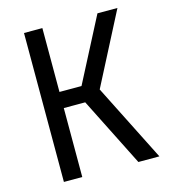

<svg xmlns="http://www.w3.org/2000/svg" viewBox="-109 -820 817 909"><g transform="rotate(-15 300.0 -365.0)"><path d="M182 0V-338H287L457 0H560L369 -379L550 -730H452L290 -417H182V-730H92V0Z"/></g></svg>

Font: Tekne LDO
Style: Regular
Weight: 400
Monospace: yes
Designer: Alessio Laiso, Mario Rullo, Paolo Rosset
Foundry: Alessio Laiso
Version: Version 1.000;hotconv 1.0.109;makeotfexe 2.5.65596